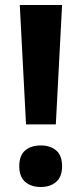

<svg xmlns="http://www.w3.org/2000/svg" viewBox="-20 -734 326 767"><path d="M84 -237 59 -714H228L203 -237ZM143 -153Q181 -153 204.5 -133Q228 -113 228 -70Q228 -28 204.5 -7.5Q181 13 143 13Q104 13 80.5 -7.5Q57 -28 57 -70Q57 -113 80.5 -133Q104 -153 143 -153Z"/></svg>

Font: Noto Sans Adlam Unjoined New
Style: Bold
Weight: 700
Designer: Mark Jamra, Neil Patel
Foundry: JamraPatel LLC
Version: Version 3.000